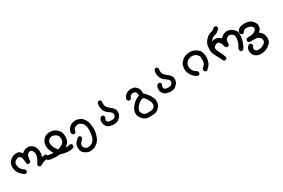

<svg xmlns="http://www.w3.org/2000/svg" viewBox="95 -1509 4310 2925"><g transform="rotate(-30 2250.0 -47.0)"><path d="M385.7 111.3Q372.1 109.9 361.8 101.1L361.3 100.6L360.8 100.1Q350.6 88.4 351.6 68.8V66.4L353 64Q371.6 35.2 388.7 4.9Q404.8 -23.9 411.1 -53.2Q418 -82 413.1 -106.9Q408.7 -131.3 391.1 -151.9Q375 -169.9 351.6 -166Q326.2 -161.6 309.6 -142.6Q292.5 -123 285.2 -39.1V-37.1L284.2 -35.6L277.3 -22.9L276.4 -21L274.4 -19.5Q261.7 -9.3 244.6 -10.7H242.7L240.7 -11.7L227.1 -18.6L222.7 -21L221.7 -25.9Q214.8 -65.9 210.4 -107.9Q209 -120.6 205.8 -131.1Q202.6 -141.6 198 -149.2Q193.4 -156.7 187 -162.1Q177.2 -170.4 169.2 -173.6Q161.1 -176.8 155.8 -175.3Q150.4 -174.3 145 -172.9Q139.6 -171.4 134.3 -169.4Q128.9 -167.5 123.5 -165.5Q118.2 -163.1 113.3 -160.4Q108.4 -157.7 104 -154.5Q99.6 -151.4 95.7 -147.9Q92.8 -145.5 90.3 -142.6Q87.9 -139.6 85.7 -136.5Q83.5 -133.3 81.5 -129.6Q79.6 -126 78.1 -121.6Q71.3 -106 73.7 -82.5Q76.2 -58.1 84 -39.6Q92.3 -21 106.4 -3.4Q120.6 14.2 152.8 33.7L153.8 34.2L154.8 35.6Q167.5 49.3 165 68.8L164.6 70.3L164.1 71.8L157.2 85.4L155.8 87.9L153.3 89.4Q150.4 91.3 147.5 92.5Q144.5 93.8 141.4 95Q138.2 96.2 135 97.2Q131.8 98.1 128.4 98.6L125 99.1L121.6 97.2Q77.6 68.8 52.7 41Q27.3 12.7 14.2 -23.9Q1 -61 2.9 -95.2Q4.9 -128.9 13.2 -150.9Q22 -173.3 48.3 -198.7Q74.7 -224.1 109.9 -236.8Q145.5 -249 175.8 -245.6Q183.6 -244.6 190.9 -242.4Q198.2 -240.2 205.1 -237.1Q211.9 -233.9 217.8 -229.2Q223.6 -224.6 229 -219.2Q242.7 -204.1 252.4 -190.4Q257.8 -196.3 263.4 -201.4Q269 -206.5 274.4 -211.4Q291.5 -224.6 319.8 -232.9Q334.5 -237.3 347.9 -238.3Q361.3 -239.3 374 -237.3Q386.2 -234.9 396.5 -231.4Q406.7 -228 415 -223.1Q431.2 -213.9 448.7 -195.3Q454.6 -189 459.5 -182.4Q464.4 -175.8 468 -168.9Q471.7 -162.1 474.6 -154.8Q478.5 -144.5 481.4 -132.6Q484.4 -120.6 486.3 -106.9Q488.3 -93.3 488.5 -79.8Q488.8 -66.4 486.8 -53.7Q483.9 -33.2 470.7 2Q476.6 1 481.7 -0.2Q486.8 -1.5 491.7 -2.4Q509.3 -5.9 527.8 -6.8H530.8L532.7 -5.9L545.4 1L546.9 2L547.9 2.9Q561.5 16.1 557.6 37.6L557.1 39.6L556.6 40.5L549.8 53.2L547.9 57.1L543.5 58.1Q511.7 67.4 478 72.8Q462.4 75.2 450.2 79.8Q438 84.5 428.7 91.3Q417.5 99.6 407.7 104.5Q397.9 109.4 388.7 111.3H387.2Z M839.8 127.9Q809.1 125 779.3 117.7Q751.5 111.3 725.1 102.1Q718.8 103 712.4 104Q706.1 105 700 105.5Q693.8 106 687 106.4Q666 107.4 639.6 105.5Q614.3 103.5 585 100.6Q554.2 97.7 527.3 85.9L525.4 85L523.4 83Q518.6 76.7 516.4 68.8Q514.2 61 514.6 52.2V50.3L515.6 48.3L522.5 34.7L523.4 32.7L525.4 31.2Q542.5 19 564 22.5H564.5V22.9Q589.4 28.3 617.2 31.2Q626.5 32.2 636.5 33Q646.5 33.7 655.8 33.7Q651.9 27.3 648.2 20.5Q644.5 13.7 641.1 6.8Q637.7 0 634.5 -6.8Q631.3 -13.7 628.2 -20.5Q625 -27.3 622.1 -34.2Q604.5 -78.6 606.9 -117.2Q609.4 -155.8 619.6 -179.2Q629.4 -202.6 655.8 -229.5Q682.6 -256.8 714.4 -264.2Q745.1 -271.5 778.3 -269.5Q812 -267.6 840.1 -254.6Q868.2 -241.7 891.6 -217.3Q903.8 -205.1 911.9 -193.8Q919.9 -182.6 924.3 -172.4Q928.2 -162.1 931.4 -150.4Q934.6 -138.7 936.5 -125.5Q940.4 -98.6 936.5 -68.4Q936 -64.5 935.3 -60.3Q934.6 -56.2 933.6 -52Q932.6 -47.9 931.9 -44.2Q931.2 -40.5 929.9 -36.6Q928.7 -32.7 927.7 -29.3Q926.8 -25.9 925.3 -22.5Q923.8 -19 922.4 -15.6Q912.6 7.3 896 23.9Q888.2 31.7 880.1 38.3Q872.1 44.9 863.8 49.8Q859.4 52.7 854 55.7Q858.4 56.6 862.8 56.9Q867.2 57.1 871.3 57.1Q875.5 57.1 879.4 56.6Q892.1 55.7 907.5 53.5Q922.9 51.3 940.4 47.9L943.8 47.4L946.8 48.8L960.4 55.7L962.4 56.6L963.9 58.6Q974.1 72.8 971.7 91.8L971.2 93.3L970.7 94.7L964.8 108.4L963.4 111.8L960.4 113.3Q936.5 124.5 909.2 127.9Q872.1 130.9 839.8 127.9ZM775.9 13.2Q794.9 5.9 811.5 -3.4Q828.1 -12.7 843.8 -28.3Q857.9 -43 862.3 -67.4Q867.2 -93.8 863.3 -120.1Q862.8 -124.5 861.8 -128.4Q860.8 -132.3 859.4 -136Q857.9 -139.6 856.2 -143.3Q854.5 -147 852.1 -150.4Q849.6 -153.8 846.9 -157Q844.2 -160.2 841.3 -163.6Q821.8 -183.1 797.9 -191.4Q774.4 -200.2 750 -196.8Q725.6 -193.8 710.4 -181.2Q694.3 -167.5 685.1 -147.9Q676.3 -129.4 680.7 -101.1Q681.6 -95.2 682.9 -89.4Q684.1 -83.5 685.5 -77.6Q687 -71.8 689 -66.4Q690.9 -61 692.9 -55.4Q694.8 -49.8 697.3 -44.4Q709 -19.5 745.1 24.4Z M1146 293Q1132.8 291 1120.1 287.1Q1107.4 283.2 1095.7 277.3Q1072.8 266.1 1053.7 250Q1033.7 233.4 1025.4 212.4Q1017.6 192.9 1015.6 172.9Q1013.7 153.3 1016.1 130.9Q1019 107.4 1029.5 86.4Q1040 65.4 1087.4 21.5Q1100.1 7.3 1118.7 9.8L1120.1 10.3L1121.1 10.7L1133.8 16.6L1136.2 17.6L1137.7 19.5Q1147.5 33.2 1146.5 50.3V52.7L1145 54.7L1137.2 68.4L1136.7 69.8L1135.7 70.8Q1110.4 94.2 1095.7 117.2Q1082.5 138.2 1084.5 159.7Q1085.4 170.9 1088.6 179.4Q1091.8 188 1097.2 193.8Q1108.9 207 1127 216.8Q1144.5 226.1 1168.9 222.2Q1195.8 218.3 1216.8 210Q1226.1 206.5 1236.8 197.3Q1247.6 188 1259.3 172.9Q1282.7 142.6 1292 89.8Q1301.8 36.1 1300.8 -8.3Q1299.8 -51.8 1290 -80.1Q1280.8 -107.4 1258.8 -127Q1251 -133.8 1243.7 -138.9Q1236.3 -144 1229.7 -147.9Q1223.1 -151.9 1217.3 -153.8Q1199.2 -160.6 1175.8 -155.8Q1151.9 -150.9 1131.3 -134.3Q1111.8 -119.1 1108.4 -85L1107.9 -83L1107.4 -81.5L1100.6 -68.8L1099.6 -66.9L1098.1 -65.9Q1092.3 -60.5 1084.7 -58.3Q1077.1 -56.2 1068.8 -56.6H1066.4L1064.9 -57.6L1052.2 -64.5L1050.3 -65.4L1048.8 -67.4Q1034.7 -85 1038.6 -110.4Q1042.5 -133.3 1053.7 -152.3Q1057.1 -158.7 1062 -165.3Q1066.9 -171.9 1072.8 -178.2Q1078.6 -184.6 1085.4 -190.9Q1107.4 -211.9 1141.6 -221.7Q1176.3 -231.4 1207 -227.5Q1222.2 -225.6 1237.5 -220.9Q1252.9 -216.3 1268.6 -209Q1301.3 -194.3 1327.6 -155.3Q1353 -117.2 1359.9 -86.9Q1367.2 -57.1 1371.6 -4.9Q1376 48.8 1356.9 121.1Q1337.9 194.8 1299.3 231.4Q1261.2 268.1 1224.6 281.2Q1188 293.9 1147.5 293H1146.5Z M1660.2 119.1Q1632.8 113.3 1606 107.9Q1576.2 101.6 1554.2 77.1Q1533.2 53.2 1527.8 30.3Q1522.5 7.8 1524.4 -20Q1526.9 -49.8 1548.3 -73.7L1548.8 -74.2L1549.3 -74.7Q1563 -87.4 1582.5 -85L1584 -84.5L1585 -84L1597.7 -78.1L1600.1 -77.1L1601.6 -75.2Q1606.4 -69.3 1608.6 -61.5Q1610.8 -53.7 1610.4 -45.4V-42.5L1608.4 -40.5Q1594.7 -20 1594.2 -3.9Q1593.8 12.2 1601.1 24.4Q1604.5 29.8 1610.6 33.9Q1616.7 38.1 1626.5 41Q1637.2 43.9 1648.4 45.4Q1659.7 46.9 1671.4 46.9Q1683.1 46.9 1692.6 45.7Q1702.1 44.4 1709.5 42.5Q1716.3 40.5 1721.7 36.9Q1727.1 33.2 1731.4 27.3Q1741.2 15.6 1746.6 2Q1751.5 -10.7 1748.5 -26.4Q1746.1 -41.5 1728.5 -56.6Q1718.8 -64.9 1706.8 -74Q1694.8 -83 1681.2 -92.8Q1650.9 -113.3 1635.3 -142.1Q1620.6 -169.4 1615.2 -196.3Q1610.4 -223.1 1612.3 -249Q1614.3 -274.9 1624 -294.4L1625 -295.9L1626 -296.9Q1638.7 -310.1 1657.7 -308.6H1660.2L1662.1 -307.1L1674.8 -299.3L1676.3 -298.3L1677.2 -297.4Q1683.1 -290 1685.1 -281.2Q1687 -272.5 1685.5 -262.7Q1680.7 -240.7 1684.1 -219.7Q1687 -198.2 1695.3 -181.6Q1703.1 -165.5 1730 -144.5Q1759.3 -121.6 1784.7 -96.7Q1812 -70.3 1816.4 -45.9Q1820.3 -22.9 1818.4 -1.5Q1817.4 9.3 1814.7 19Q1812 28.8 1808.1 37.1Q1807.1 40 1805.4 42.7Q1803.7 45.4 1802 48.3Q1800.3 51.3 1797.9 54.2Q1795.4 57.1 1793 60.1Q1790.5 63 1787.6 66.2Q1784.7 69.3 1781.5 72.8Q1778.3 76.2 1774.9 79.6Q1766.6 88.4 1757.8 94.7Q1749 101.1 1739.5 105.7Q1730 110.4 1720.2 112.8Q1692.4 120.1 1661.6 119.1H1661.1Z M2191.4 292Q2175.3 291.5 2160.9 288.6Q2146.5 285.6 2133.3 280.3Q2105.5 269 2083.5 244.1Q2076.2 236.3 2070.1 227.8Q2064 219.2 2058.3 210Q2052.7 200.7 2048.3 191.4Q2034.2 161.1 2037.6 125Q2039.1 113.3 2041.7 102.1Q2044.4 90.8 2049.1 79.8Q2053.7 68.8 2060.1 59.1Q2078.1 29.3 2104.2 2Q2130.4 -25.4 2161.6 -45.4Q2175.8 -54.2 2190.9 -60.8Q2206.1 -67.4 2221.7 -71.3Q2221.7 -83.5 2220.7 -93.5Q2219.7 -103.5 2218.3 -110.4Q2216.8 -117.2 2215.1 -121.8Q2213.4 -126.5 2210.9 -128.4Q2208 -131.8 2204.6 -134.8Q2201.2 -137.7 2197.8 -140.1Q2194.3 -142.6 2190.9 -144.5Q2187.5 -146.5 2183.6 -148.4Q2169.9 -153.8 2145.5 -149.9Q2122.6 -146.5 2109.4 -128.9Q2094.7 -109.9 2089.4 -91.8L2088.4 -88.9L2085.9 -86.9Q2080.1 -82 2072.3 -79.8Q2064.5 -77.6 2056.2 -78.1H2053.7L2052.2 -79.1L2039.6 -85.9L2037.6 -86.9L2036.6 -88.4Q2025.4 -102.1 2026.4 -121.6V-122.6V-123Q2031.7 -150.9 2054.7 -175.8Q2077.6 -199.7 2108.9 -211.9Q2140.1 -223.6 2168.5 -220.7Q2177.2 -219.7 2185.3 -218.5Q2193.4 -217.3 2200.4 -216.1Q2207.5 -214.8 2213.9 -212.9Q2234.9 -208 2260.7 -179Q2286.6 -149.9 2290 -121.1Q2293 -97.2 2290.5 -66.9Q2324.7 -38.6 2346.7 -10.7Q2369.6 18.1 2392.1 62.5Q2415.5 108.9 2410.2 147Q2407.7 165 2404.8 178.7Q2401.9 192.4 2398.4 202.1Q2391.1 222.2 2356.9 253.4Q2322.3 284.7 2277.8 288.6Q2235.8 292 2191.4 292ZM2296.4 213.9Q2325.7 193.4 2331.1 182.6Q2337.4 170.9 2339.4 155.3Q2341.8 140.1 2336.9 120.1Q2335.9 115.7 2334.5 111.6Q2333 107.4 2331.5 103.3Q2330.1 99.1 2328.4 94.7Q2326.7 90.3 2324.5 85.9Q2322.3 81.5 2319.8 77.1Q2308.1 54.7 2297.4 36.1Q2288.1 20 2253.4 -7.8Q2230 -2.4 2213.9 4.4Q2205.6 8.3 2193.8 16.4Q2182.1 24.4 2168 36.1Q2139.6 60.1 2129.9 78.1Q2124.5 87.4 2119.9 96.4Q2115.2 105.5 2111.3 113.8Q2105 127.4 2106.9 142.1Q2107.4 145.5 2107.9 148.4Q2108.4 151.4 2109.4 154.5Q2110.4 157.7 2111.6 160.6Q2112.8 163.6 2114 166.5Q2115.2 169.4 2117.2 172.4Q2121.1 180.2 2126.7 187.7Q2132.3 195.3 2140.1 203.1Q2146.5 210.4 2155.8 214.8Q2165 219.2 2177.2 220.7Q2203.6 224.6 2225.6 223.6Q2236.8 223.1 2246.8 222.4Q2256.8 221.7 2265.6 220.7Q2268.1 220.7 2270.8 220.2Q2273.4 219.7 2276.1 219.2Q2278.8 218.8 2281.5 218Q2284.2 217.3 2286.6 216.8Q2289.1 216.3 2291.5 215.6Q2293.9 214.8 2296.4 213.9Z M2660.2 119.1Q2632.8 113.3 2606 107.9Q2576.2 101.6 2554.2 77.1Q2533.2 53.2 2527.8 30.3Q2522.5 7.8 2524.4 -20Q2526.9 -49.8 2548.3 -73.7L2548.8 -74.2L2549.3 -74.7Q2563 -87.4 2582.5 -85L2584 -84.5L2585 -84L2597.7 -78.1L2600.1 -77.1L2601.6 -75.2Q2606.4 -69.3 2608.6 -61.5Q2610.8 -53.7 2610.4 -45.4V-42.5L2608.4 -40.5Q2594.7 -20 2594.2 -3.9Q2593.8 12.2 2601.1 24.4Q2604.5 29.8 2610.6 33.9Q2616.7 38.1 2626.5 41Q2637.2 43.9 2648.4 45.4Q2659.7 46.9 2671.4 46.9Q2683.1 46.9 2692.6 45.7Q2702.1 44.4 2709.5 42.5Q2716.3 40.5 2721.7 36.9Q2727.1 33.2 2731.4 27.3Q2741.2 15.6 2746.6 2Q2751.5 -10.7 2748.5 -26.4Q2746.1 -41.5 2728.5 -56.6Q2718.8 -64.9 2706.8 -74Q2694.8 -83 2681.2 -92.8Q2650.9 -113.3 2635.3 -142.1Q2620.6 -169.4 2615.2 -196.3Q2610.4 -223.1 2612.3 -249Q2614.3 -274.9 2624 -294.4L2625 -295.9L2626 -296.9Q2638.7 -310.1 2657.7 -308.6H2660.2L2662.1 -307.1L2674.8 -299.3L2676.3 -298.3L2677.2 -297.4Q2683.1 -290 2685.1 -281.2Q2687 -272.5 2685.5 -262.7Q2680.7 -240.7 2684.1 -219.7Q2687 -198.2 2695.3 -181.6Q2703.1 -165.5 2730 -144.5Q2759.3 -121.6 2784.7 -96.7Q2812 -70.3 2816.4 -45.9Q2820.3 -22.9 2818.4 -1.5Q2817.4 9.3 2814.7 19Q2812 28.8 2808.1 37.1Q2807.1 40 2805.4 42.7Q2803.7 45.4 2802 48.3Q2800.3 51.3 2797.9 54.2Q2795.4 57.1 2793 60.1Q2790.5 63 2787.6 66.2Q2784.7 69.3 2781.5 72.8Q2778.3 76.2 2774.9 79.6Q2766.6 88.4 2757.8 94.7Q2749 101.1 2739.5 105.7Q2730 110.4 2720.2 112.8Q2692.4 120.1 2661.6 119.1H2661.1Z M3287.6 118.2 3273.9 111.3 3272 110.4 3270.5 108.4Q3265.6 102.1 3263.4 94.2Q3261.2 86.4 3261.7 77.6V75.7L3262.7 74.2L3269.5 59.6L3270 57.6L3271.5 56.6Q3292.5 36.6 3304.9 21.5Q3317.4 6.3 3319.8 -1.5Q3323.2 -11.2 3325.4 -22Q3327.6 -32.7 3328.6 -44.9Q3331.1 -69.3 3329.6 -92.8Q3328.1 -114.7 3321.3 -127.9Q3314.5 -141.6 3298.3 -157.2Q3282.7 -172.4 3261.2 -180.7Q3239.7 -189.5 3212.9 -188Q3185.5 -186.5 3164.1 -177.7Q3160.6 -176.3 3157.2 -174.8Q3153.8 -173.3 3150.6 -171.6Q3147.5 -169.9 3144.5 -168Q3141.6 -166 3138.7 -164.1Q3135.7 -162.1 3133.3 -159.9Q3130.9 -157.7 3128.4 -155.3Q3113.3 -141.6 3103 -119.6Q3092.8 -97.7 3093.3 -69.1Q3093.8 -40.5 3105.5 -18.1Q3117.2 4.9 3134.3 22Q3151.4 39.1 3178.7 53.7L3180.2 54.7L3181.6 56.6Q3191.9 69.3 3189.5 88.4L3189 89.4L3188.5 90.8L3182.6 104.5L3181.6 106.4L3180.2 107.9Q3166 119.6 3145 116.2L3143.6 115.7L3142.6 115.2Q3127.9 108.4 3113.5 98.4Q3099.1 88.4 3084.5 74.7Q3055.2 46.9 3037.1 4.9Q3018.6 -37.1 3021 -76.2Q3023.4 -113.8 3030.8 -139.6Q3038.1 -167 3074.2 -202.6Q3092.3 -220.2 3112.1 -232.2Q3131.8 -244.1 3153.8 -249.5Q3196.3 -260.7 3233.2 -257.8Q3270 -254.9 3293.9 -243.7Q3305.7 -238.3 3318.6 -230.7Q3331.5 -223.1 3345.7 -212.9Q3356 -206.1 3364 -197.5Q3372.1 -189 3378.2 -178.7Q3384.3 -168.5 3388.2 -156.7Q3399.4 -124.5 3402.8 -98.1Q3406.2 -71.3 3400.9 -34.7Q3395 1.5 3383.8 31.7Q3371.6 63.5 3314 115.7L3311.5 118.2H3308.1L3292.5 119.1H3290Z M3913.6 123 3899.9 116.2 3897.5 115.2 3896 112.8Q3886.7 98.6 3886.7 81.1V80.6V80.1Q3888.2 66.9 3905.3 40Q3913.1 28.3 3920.4 11.2Q3927.7 -5.9 3934.6 -27.8Q3948.2 -71.8 3946.3 -106.4Q3944.8 -138.7 3929.7 -150.4Q3912.6 -164.6 3895.5 -174.8Q3880.9 -183.1 3860.4 -178.7Q3855 -177.7 3849.6 -175.5Q3844.2 -173.3 3838.6 -170.2Q3833 -167 3826.9 -162.4Q3820.8 -157.7 3814.9 -151.9Q3792.5 -129.9 3795.9 -69.8V-67.4L3794.9 -64.9L3788.1 -51.3L3787.1 -49.3L3785.2 -47.9Q3772.5 -38.1 3754.4 -39.1H3752.4L3750.5 -40L3736.8 -46.9L3733.9 -48.3L3732.4 -51.8Q3728.5 -60.1 3725.3 -68.6Q3722.2 -77.1 3719.2 -85.9Q3716.3 -94.7 3714.4 -104Q3708 -127.9 3687 -151.4Q3668.5 -171.9 3643.1 -166Q3628.9 -163.1 3617.2 -157Q3605.5 -150.9 3596.2 -141.6Q3579.1 -124.5 3585.4 -96.2Q3592.3 -64 3619.6 -17.1Q3648.9 32.2 3662.6 87.4L3663.6 91.3L3662.1 94.2L3655.3 106.9L3654.3 108.9L3652.8 109.9Q3646.5 115.7 3637.9 117.9Q3629.4 120.1 3620.1 119.1L3618.2 118.7L3616.7 118.2L3603 111.3L3600.1 109.9L3598.6 106.4Q3570.3 44.4 3536.1 -16.6Q3500 -80.6 3501 -136.7Q3502 -191.9 3512.2 -226.6Q3522.5 -261.7 3563.5 -305.7Q3605.5 -350.1 3650.4 -357.9Q3669.4 -361.3 3685.8 -370.6Q3702.1 -379.9 3716.3 -395L3716.8 -396L3717.8 -396.5Q3721.7 -399.9 3726.8 -401.9Q3731.9 -403.8 3737.3 -404.8Q3742.7 -405.8 3748.5 -405.3H3750.5L3752.4 -404.3L3766.1 -397.5L3768.6 -396.5L3770 -394Q3779.3 -379.4 3778.3 -361.8V-358.9L3776.4 -356.4Q3754.9 -328.1 3733.2 -312.3Q3711.4 -296.4 3689.5 -293.5Q3652.8 -288.6 3621.1 -258.8Q3612.8 -251.5 3606.2 -243.9Q3599.6 -236.3 3594.7 -229Q3606 -233.9 3617.7 -236.8Q3644 -242.2 3672.9 -238.3Q3687.5 -235.8 3700.7 -230.5Q3713.9 -225.1 3725.6 -216.3Q3741.7 -204.1 3753.9 -192.4Q3773.9 -216.8 3787.6 -226.1Q3794.9 -231.9 3803 -236.1Q3811 -240.2 3819.3 -243.7Q3835.4 -249.5 3854 -252.4Q3873.5 -254.9 3895.5 -250.5Q3917.5 -245.6 3939.5 -233.9Q3947.3 -229.5 3954.8 -224.4Q3962.4 -219.2 3970.2 -212.6Q3978 -206.1 3985.8 -198.2Q4011.2 -173.8 4016.1 -138.7Q4020.5 -105.5 4015.6 -64.5Q4014.2 -53.7 4012.2 -43.2Q4010.3 -32.7 4007.6 -21.7Q4004.9 -10.7 4001.5 0.7Q3998 12.2 3994.1 23.9Q3985.8 47.4 3974.9 69.6Q3963.9 91.8 3950.7 112.8L3949.7 113.8L3948.7 114.7Q3937 125 3917.5 124H3915.5Z M4119.1 307.6Q4100.6 303.2 4083 295.4Q4076.7 293 4070.6 289.1Q4064.5 285.2 4058.3 280.3Q4052.2 275.4 4046.4 269.5Q4041.5 265.1 4037.4 259.8Q4033.2 254.4 4029.8 248.5Q4026.4 242.7 4023.4 236.3Q4020.5 230 4018.1 222.7Q4008.8 194.3 4011.7 163.1Q4012.7 152.3 4016.4 142.1Q4020 131.8 4025.9 122.6Q4031.7 113.3 4040 104.5V104H4040.5Q4056.2 90.8 4077.6 91.8H4079.6L4081.5 92.8L4095.2 99.6L4097.2 100.6L4098.6 102.5Q4108.4 115.2 4107.4 135.3V137.7L4106 139.6Q4086.9 171.9 4086.9 187.5Q4086.9 202.1 4101.6 216.8Q4116.7 231.9 4133.3 233.4Q4152.3 235.4 4176.3 232.9Q4199.2 230.5 4223.6 218.3Q4231.9 214.4 4239.5 209.2Q4247.1 204.1 4254.2 198.2Q4261.2 192.4 4268.1 185.5Q4285.6 167.5 4282.2 139.6Q4280.8 125.5 4274.7 113.8Q4268.6 102.1 4257.8 92.3Q4250.5 85.4 4242.4 80.6Q4234.4 75.7 4226.3 72.5Q4218.3 69.3 4209 67.9Q4181.2 62.5 4099.1 65.4H4098.1H4097.7Q4084 64 4072.8 54.2L4072.3 53.7L4071.8 53.2Q4060.1 40.5 4062.5 21L4063 19.5L4063.5 18.1L4070.3 4.4L4071.3 2L4073.7 0.5Q4082.5 -4.9 4092.8 -7.6Q4103 -10.3 4114.7 -9.8Q4139.2 -8.8 4166.5 -12.2Q4191.9 -15.1 4210.9 -27.3Q4221.2 -33.7 4230.5 -40.8Q4239.7 -47.9 4247.6 -55.7Q4252.4 -59.6 4254.9 -64.2Q4257.3 -68.8 4258.1 -74.2Q4258.8 -79.6 4257.3 -85.4Q4253.9 -105 4233.9 -120.1Q4223.1 -128.4 4211.7 -133.5Q4200.2 -138.7 4187.5 -141.1Q4178.7 -143.1 4170.4 -144Q4162.1 -145 4153.8 -145Q4145.5 -145 4137.7 -144.5Q4116.2 -143.1 4107.4 -131.3Q4095.2 -115.7 4086.4 -106L4085.9 -105.5L4085.4 -105Q4072.8 -93.3 4054.2 -94.7H4051.8L4050.3 -95.7L4035.6 -103.5L4034.2 -104.5L4032.7 -105.5Q4019.5 -120.6 4020.5 -142.1V-143.1L4021 -144.5Q4027.3 -166.5 4045.2 -184.3Q4063 -202.1 4086.4 -209.5Q4108.4 -216.8 4138.4 -218.8Q4168.5 -220.7 4193.4 -216.8Q4199.7 -215.8 4206.1 -214.4Q4212.4 -212.9 4218.8 -211.4Q4225.1 -210 4231.7 -208Q4238.3 -206.1 4245.1 -203.6Q4274.4 -193.8 4297.9 -165.5Q4321.3 -137.2 4328.4 -109.6Q4335.4 -82 4329.6 -55.2Q4323.2 -27.3 4307.1 -10.7Q4296.9 0 4281.7 12.2Q4300.3 23.4 4317.9 43Q4342.8 70.8 4350.6 105Q4357.4 138.2 4353.5 173.3Q4352.5 179.7 4351.1 185.8Q4349.6 191.9 4347.7 197.5Q4345.7 203.1 4342.8 208.7Q4339.8 214.4 4336.2 219.7Q4332.5 225.1 4328.4 230.2Q4324.2 235.4 4319.3 240.2Q4291 269 4254.9 286.1Q4218.8 303.2 4184.1 307.9Q4149.4 312.5 4119.6 307.6Z"/></g></svg>

Font: NaikaiFont
Style: Bold
Weight: 700
Version: Version 1.89